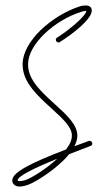

<svg xmlns="http://www.w3.org/2000/svg" viewBox="-20 -638 359 705"><path d="M52 47C64 47 80 42 87 39C111 30 190 -18 234 -72C258 -81 284 -91 312 -102C316 -103 319 -107 319 -111C319 -116 314 -121 309 -121C308 -121 306 -121 305 -120L253 -101C260 -114 264 -127 264 -140C264 -180 225 -216 183 -254C175 -262 166 -269 158 -277C116 -317 83 -353 83 -402C83 -476 181 -564 277 -594C286 -597 290 -598 295 -598H297C295 -579 235 -529 190 -500C187 -499 185 -496 185 -492C185 -486 190 -482 195 -482C197 -482 199 -482 200 -484C247 -513 317 -568 317 -599C317 -611 309 -618 295 -618C288 -618 280 -617 271 -614C169 -580 63 -486 63 -402C63 -345 102 -303 144 -263C153 -255 161 -247 170 -239C212 -201 244 -171 244 -140C244 -124 236 -106 222 -89C99 -42 25 -6 25 24C25 37 35 47 52 47ZM52 27C47 27 45 26 45 24C45 10 96 -17 190 -55C149 -17 97 14 79 21C72 24 62 27 52 27Z"/></svg>

Font: Mistral SingleLine Outline
Style: Regular
Weight: 300
Designer: François Chastanet, Élisa Garzelli, Anais Alves, Morgane Autin
Foundry: institut supérieur des arts et du design Toulouse / isdaT
Version: Version 1.000;Glyphs 3.3 (3337)